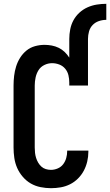

<svg xmlns="http://www.w3.org/2000/svg" viewBox="-20 -978 577 1006"><path d="M343 -774Q343 -799 348 -824.5Q353 -850 365 -872Q377 -894 396 -911.5Q415 -929 438.5 -939.5Q462 -950 487 -954Q512 -958 537 -958V-874Q517 -874 498 -867.5Q479 -861 465.5 -847Q452 -833 446.5 -813.5Q441 -794 441 -774ZM247 8Q220 8 192.5 2.5Q165 -3 141.5 -16.5Q118 -30 99.5 -51.5Q81 -73 70 -98Q59 -123 55 -150.5Q51 -178 51 -205V-530Q51 -555 54 -580.5Q57 -606 64.5 -630Q72 -654 85.5 -675.5Q99 -697 118.5 -713Q138 -729 163 -736Q188 -743 213 -743Q232 -743 251 -739.5Q270 -736 287.5 -727.5Q305 -719 319 -705.5Q333 -692 343 -676V-774H441V-530H343V-546Q343 -565 338.5 -584Q334 -603 321.5 -618Q309 -633 290.5 -640Q272 -647 253 -647Q232 -647 212.5 -637.5Q193 -628 182 -610.5Q171 -593 166.5 -572Q162 -551 162 -530V-205Q162 -191 163.5 -177.5Q165 -164 169 -151Q173 -138 180 -126Q187 -114 197 -105Q207 -96 220 -92Q233 -88 247 -88Q265 -88 282.5 -95.5Q300 -103 311 -117.5Q322 -132 327 -150Q332 -168 332 -186V-189H443V-183Q443 -157 437 -131.5Q431 -106 419 -83.5Q407 -61 388.5 -42.5Q370 -24 347 -12.5Q324 -1 298.5 3.5Q273 8 247 8Z"/></svg>

Font: Iosevka Fixed
Style: Bold
Weight: 700
Monospace: yes
Designer: Belleve Invis
Foundry: Belleve Invis
Version: Version 32.3.0